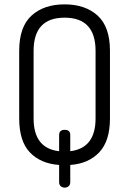

<svg xmlns="http://www.w3.org/2000/svg" viewBox="-20 -751 592 880"><path d="M68 -208C68 -138.7 84.3 -86.8 117 -52.5C149.7 -18.2 194.3 1 251 5V84C251 92 253.5 98.2 258.5 102.5C263.5 106.8 269.7 109 277 109C283.7 109 289.5 106.8 294.5 102.5C299.5 98.2 302 92 302 84V5C358 1 402.3 -18.3 435 -53C467.7 -87.7 484 -139.3 484 -208V-518C484 -591.3 465.2 -645.2 427.5 -679.5C389.8 -713.8 339.3 -731 276 -731C212.7 -731 162.2 -713.8 124.5 -679.5C86.8 -645.2 68 -591.3 68 -518ZM134 -208V-518C134 -619.3 181.3 -670 276 -670C370.7 -670 418 -619.3 418 -518V-208C418 -117.3 379.3 -67.3 302 -58V-132C302 -148 293.7 -156 277 -156C259.7 -156 251 -148 251 -132V-58C173 -66.7 134 -116.7 134 -208Z"/></svg>

Font: Terminal Dosis
Style: Book
Weight: 400
Designer: EdgarTolentino, PabloImpallari, IginoMarini
Foundry: EdgarTolentino, PabloImpallari, IginoMarini
Version: Version 1.006